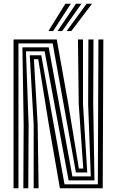

<svg xmlns="http://www.w3.org/2000/svg" viewBox="-20 -1012 628 1032"><path d="M52.8 0V-800H285L347.2 -452.5L404 -106.2H427.5L403.2 -452.2L399 -800H426.2V-452.2L449 -85H388L263 -778.8H79.2V0ZM105.5 0 107.2 -342.8 100.5 -757.5H241.8L369.2 -63.8H468L453.8 -452.2L455.2 -800H482.5L481 -452.2L487.8 -42.5H348.8L219.8 -736.2H119.5L133.8 -342.8L132 0ZM161 0V-342.8L140 -715H201.8L326.8 -21.2H505.8L509 -800H535.5L532.2 0H302L241.8 -345.8L185.5 -693.8H162.2L182.5 -342.8L187.5 0ZM240.2 -845 331.5 -992H360.8L265.5 -845ZM338 -845 445.5 -992H474.8L363.2 -845ZM289.2 -845 388.5 -992H417.8L314.2 -845Z"/></svg>

Font: Big Shoulders Inline Text Thin ExtraBold
Style: Regular
Weight: 800
Version: Version 2.002